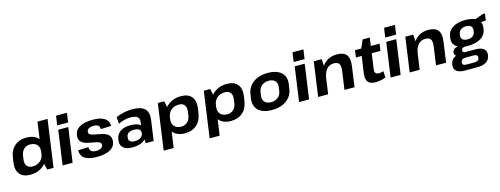

<svg xmlns="http://www.w3.org/2000/svg" viewBox="-18 -1737 7568 2909"><g transform="rotate(-15 3766.0 -282.5)"><path d="M250 10Q137 10 84 -54Q31 -118 47 -237L57 -303Q73 -422 145.5 -486Q218 -550 333 -550Q414 -550 469.5 -518.5Q525 -487 549.5 -429Q574 -371 563 -292L557 -251Q546 -172 504.5 -113.5Q463 -55 397.5 -22.5Q332 10 250 10ZM312 -103Q362 -103 400 -122Q438 -141 462 -176Q486 -211 492 -260L495 -281Q505 -353 468.5 -394Q432 -435 359 -435Q300 -435 261.5 -398Q223 -361 213 -295L206 -242Q196 -177 225 -140Q254 -103 312 -103ZM477 -158 559 -740H717L613 0H513Z M988 -540 912 0H755L831 -540ZM1025 -754 1004 -607H833L854 -754Z M1293 10Q1165 10 1104 -31Q1043 -72 1040 -161L1204 -167Q1204 -123 1228 -102Q1252 -81 1303 -81Q1351 -81 1380 -97.5Q1409 -114 1412 -144Q1416 -170 1398.5 -184Q1381 -198 1349.5 -205.5Q1318 -213 1280 -219Q1242 -225 1204.5 -234Q1167 -243 1137 -260.5Q1107 -278 1091.5 -308.5Q1076 -339 1083 -389Q1095 -468 1168 -509.5Q1241 -551 1373 -551Q1495 -551 1557 -510Q1619 -469 1621 -389L1456 -382Q1459 -419 1435.5 -439Q1412 -459 1364 -459Q1317 -459 1288.5 -442.5Q1260 -426 1256 -395Q1252 -369 1270 -354.5Q1288 -340 1319.5 -332.5Q1351 -325 1389 -319Q1427 -313 1464 -303.5Q1501 -294 1531 -276.5Q1561 -259 1576.5 -228.5Q1592 -198 1585 -149Q1574 -71 1500 -30.5Q1426 10 1293 10Z M2048 -194 2067 -325Q2075 -383 2043.5 -410Q2012 -437 1935 -437Q1888 -437 1838.5 -424.5Q1789 -412 1743 -389L1736 -496Q1771 -512 1815 -524Q1859 -536 1905.5 -543Q1952 -550 1992 -550Q2127 -550 2186 -494Q2245 -438 2229 -325L2183 0H2059ZM1851 10Q1756 10 1708 -31.5Q1660 -73 1670 -146L1673 -166Q1684 -240 1743.5 -281.5Q1803 -323 1902 -323Q2005 -323 2058 -283Q2111 -243 2101 -169L2098 -148Q2088 -74 2022.5 -32Q1957 10 1851 10ZM1907 -72Q1962 -72 1997.5 -94.5Q2033 -117 2039 -155L2040 -166Q2046 -202 2018 -222.5Q1990 -243 1935 -243Q1885 -243 1854 -223.5Q1823 -204 1818 -163L1817 -153Q1811 -114 1835 -93Q1859 -72 1907 -72Z M2672 10Q2593 10 2537.5 -22.5Q2482 -55 2457 -113.5Q2432 -172 2442 -251L2448 -292Q2460 -371 2501.5 -429Q2543 -487 2608.5 -518.5Q2674 -550 2756 -550Q2869 -550 2922 -486Q2975 -422 2959 -303L2949 -237Q2932 -118 2860 -54Q2788 10 2672 10ZM2393 -540H2493L2528 -382L2449 180H2292ZM2647 -103Q2706 -103 2744.5 -140Q2783 -177 2792 -242L2799 -295Q2809 -361 2781 -398Q2753 -435 2694 -435Q2645 -435 2606.5 -416.5Q2568 -398 2544.5 -363.5Q2521 -329 2514 -281L2511 -260Q2500 -187 2536.5 -145Q2573 -103 2647 -103Z M3393 10Q3314 10 3258.5 -22.5Q3203 -55 3178 -113.5Q3153 -172 3163 -251L3169 -292Q3181 -371 3222.5 -429Q3264 -487 3329.5 -518.5Q3395 -550 3477 -550Q3590 -550 3643 -486Q3696 -422 3680 -303L3670 -237Q3653 -118 3581 -54Q3509 10 3393 10ZM3114 -540H3214L3249 -382L3170 180H3013ZM3368 -103Q3427 -103 3465.5 -140Q3504 -177 3513 -242L3520 -295Q3530 -361 3502 -398Q3474 -435 3415 -435Q3366 -435 3327.5 -416.5Q3289 -398 3265.5 -363.5Q3242 -329 3235 -281L3232 -260Q3221 -187 3257.5 -145Q3294 -103 3368 -103Z M4039 10Q3946 10 3882.5 -19.5Q3819 -49 3791 -104.5Q3763 -160 3773 -237L3783 -303Q3794 -380 3837.5 -435Q3881 -490 3953 -520Q4025 -550 4118 -550Q4211 -550 4274.5 -520.5Q4338 -491 4366.5 -435.5Q4395 -380 4384 -303L4374 -237Q4364 -160 4319.5 -104.5Q4275 -49 4203.5 -19.5Q4132 10 4039 10ZM4056 -108Q4121 -108 4165 -143.5Q4209 -179 4217 -240L4226 -300Q4234 -361 4200.5 -396.5Q4167 -432 4101 -432Q4058 -432 4023.5 -416Q3989 -400 3967.5 -370.5Q3946 -341 3940 -300L3931 -240Q3923 -180 3957 -144Q3991 -108 4056 -108Z M4697 -540 4621 0H4464L4540 -540ZM4734 -754 4713 -607H4542L4563 -754Z M5217 -291Q5227 -365 5204.5 -398Q5182 -431 5123 -431Q5054 -431 5010.5 -382Q4967 -333 4954 -239L4885 -158L4896 -227Q4919 -384 4997.5 -467Q5076 -550 5202 -550Q5310 -550 5353 -493Q5396 -436 5378 -314L5334 0H5176ZM4839 -540H4963L4973 -378L4920 0H4763Z M5666 10Q5579 10 5545.5 -33Q5512 -76 5524 -167L5574 -518L5640 -668H5752L5686 -196Q5679 -149 5694 -129Q5709 -109 5752 -109Q5768 -109 5785 -112Q5802 -115 5819 -121L5823 -21Q5802 -12 5775.5 -5Q5749 2 5720.5 6Q5692 10 5666 10ZM5486 -540H5871L5856 -430H5471Z M6133 -540 6057 0H5900L5976 -540ZM6170 -754 6149 -607H5978L5999 -754Z M6653 -291Q6663 -365 6640.5 -398Q6618 -431 6559 -431Q6490 -431 6446.5 -382Q6403 -333 6390 -239L6321 -158L6332 -227Q6355 -384 6433.5 -467Q6512 -550 6638 -550Q6746 -550 6789 -493Q6832 -436 6814 -314L6770 0H6612ZM6275 -540H6399L6409 -378L6356 0H6199Z M7163 -161Q7040 -161 6977.5 -209Q6915 -257 6927 -343L6930 -367Q6943 -454 7019 -502Q7095 -550 7217 -550Q7340 -550 7402.5 -502Q7465 -454 7453 -367L7450 -343Q7437 -257 7361.5 -209Q7286 -161 7163 -161ZM7015 189Q6926 189 6884.5 155Q6843 121 6852 54Q6861 -12 6911 -46Q6961 -80 7052 -80H7249Q7338 -80 7380 -46Q7422 -12 7413 54Q7404 121 7352 155Q7300 189 7211 189ZM7188 107Q7255 107 7263 54Q7266 28 7251 15Q7236 2 7202 2H7077Q7008 2 7001 54Q6992 108 7062 107ZM7003 -49Q6960 -49 6937.5 -68.5Q6915 -88 6919 -120Q6924 -154 6951 -173Q6978 -192 7024 -192H7167L7163 -161H7110Q7086 -161 7070.5 -150.5Q7055 -140 7053 -120Q7051 -100 7061.5 -90Q7072 -80 7097 -80H7151L7147 -49ZM7176 -257Q7228 -257 7259 -280Q7290 -303 7296 -346L7299 -365Q7305 -407 7280.5 -431Q7256 -455 7204 -455Q7154 -455 7121.5 -431Q7089 -407 7083 -365L7080 -346Q7074 -304 7099.5 -280.5Q7125 -257 7176 -257ZM7330 -508 7497 -568H7532L7516 -461L7322 -452Z"/></g></svg>

Font: Pathway Extreme 8pt Thin 12pt
Style: Bold Italic
Weight: 700
Italic angle: -8°
Version: Version 1.001;gftools[0.9.26]